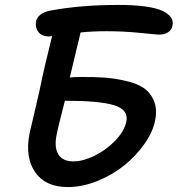

<svg xmlns="http://www.w3.org/2000/svg" viewBox="-20 -718 713 770"><path d="M252 32.2Q162.6 32.2 121.3 -26.9Q80.1 -85.9 98.1 -181.2Q101.6 -197.3 121.6 -281.5Q141.6 -365.7 149.9 -409.2Q157.7 -446.3 189 -573.2Q181.6 -571.8 176.8 -571.8Q148.4 -571.8 134.8 -588.6Q121.1 -605.5 124 -628.9Q126.5 -647.5 143.1 -659.9Q159.7 -672.4 189 -676.8Q307.1 -698.2 455.1 -698.2Q518.6 -698.2 563.7 -691.9Q608.9 -685.5 632.8 -673.8Q656.7 -662.1 666 -647.7Q675.3 -633.3 671.9 -615.2Q663.6 -579.1 615.2 -579.1Q609.9 -579.1 543.7 -585.9Q477.5 -592.8 407.2 -592.8Q351.1 -592.8 303.2 -587.9Q272 -459.5 259.8 -407.2Q272 -409.2 300.8 -409.2Q355 -409.7 396 -407Q437 -404.3 482.7 -394Q528.3 -383.8 555.7 -365.5Q583 -347.2 597.2 -314Q611.3 -280.8 602.1 -234.9Q593.3 -189.5 559.8 -141.6Q526.4 -93.8 479.2 -55.4Q432.1 -17.1 371.3 7.6Q310.5 32.2 252 32.2ZM207 -176.8Q196.8 -126.5 214.1 -98.6Q231.4 -70.8 274.9 -70.8Q313 -70.8 359.4 -93.5Q405.8 -116.2 442.4 -154.3Q479 -192.4 486.8 -231Q496.1 -278.3 437.3 -296.1Q378.4 -314 240.2 -314Q213.4 -210.9 207 -176.8Z"/></svg>

Font: Shantell Sans Bouncy
Style: Italic
Weight: 500
Italic angle: -11.31°
Designer: Stephen Nixon, Anya Danilova, Shantell Martin
Foundry: Arrow Type
Version: Version 1.006;[9816181b4]